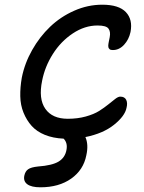

<svg xmlns="http://www.w3.org/2000/svg" viewBox="-20 -651 616 821"><path d="M152.8 149.9Q114.7 149.9 96.9 137Q79.1 124 84 100.1Q87.9 81.5 100.3 72.8Q112.8 64 142.1 61Q203.1 56.6 230.7 39.8Q258.3 22.9 264.2 -9.8Q270 -40 252 -58.1Q207 -60.1 172.1 -74.2Q137.2 -88.4 115.5 -112.5Q93.8 -136.7 80.6 -169.2Q67.4 -201.7 66.7 -239.3Q65.9 -276.9 73.2 -318.8Q85.4 -380.4 117.4 -437Q149.4 -493.7 194.3 -536.6Q239.3 -579.6 297.4 -605.2Q355.5 -630.9 417 -630.9Q488.3 -630.9 518.3 -599.1Q548.3 -567.4 538.1 -514.2Q531.2 -481.9 510.5 -459.5Q489.7 -437 462.9 -437Q458 -437 454.6 -437.7Q451.2 -438.5 449 -440.4Q446.8 -442.4 445.3 -444.6Q443.8 -446.8 443.4 -450.4Q442.9 -454.1 442.9 -456.8Q442.9 -459.5 443.8 -464.6Q444.8 -469.7 445.3 -473.1Q445.8 -476.6 447.3 -482.7Q448.7 -488.8 449.2 -492.2Q453.6 -515.6 443.8 -528.8Q434.1 -542 397 -542Q342.3 -542 291.3 -508.1Q240.2 -474.1 206.1 -420.2Q171.9 -366.2 160.2 -306.2Q144 -228.5 173.8 -185.8Q203.6 -143.1 270 -143.1Q311.5 -143.1 346.7 -152.8Q381.8 -162.6 403.8 -176.5Q425.8 -190.4 442.9 -204.3Q460 -218.3 472.7 -228Q485.4 -237.8 494.1 -237.8Q512.7 -237.8 519.5 -224.4Q526.4 -210.9 521 -189.9Q514.2 -154.8 467.5 -117.4Q420.9 -80.1 345.2 -64.9Q359.4 -32.7 349.1 13.2Q336.9 75.7 284.4 112.8Q231.9 149.9 152.8 149.9Z"/></svg>

Font: Shantell Sans Irregular
Style: Italic
Weight: 400
Italic angle: -11.31°
Designer: Stephen Nixon, Anya Danilova, Shantell Martin
Foundry: Arrow Type
Version: Version 1.006;[9816181b4]